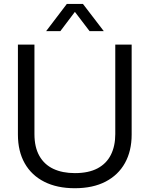

<svg xmlns="http://www.w3.org/2000/svg" viewBox="-20 -958 768 986"><path d="M364 8.6Q273.1 8.6 207.6 -24.5Q142 -57.6 107 -119.3Q72 -181 72 -266.9V-729H156.9V-269.4Q156.9 -202.4 182.1 -157.6Q207.3 -112.9 253.9 -90.9Q300.6 -69 364.6 -69Q435 -69 480.9 -93.4Q526.9 -117.9 549.4 -163Q572 -208.1 572 -269.4V-729H656.1V-266.9Q656.1 -182.9 621.7 -120.9Q587.3 -59 522.1 -25.2Q457 8.6 364 8.6ZM216.9 -798.1 323.3 -937.9H405.9L513 -798.1H440L364.6 -897L289.9 -798.1Z"/></svg>

Font: Mona Sans ExtraLight
Style: Regular
Weight: 200
Designer: Deni Anggara
Foundry: GitHub
Version: Version 2.000